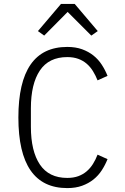

<svg xmlns="http://www.w3.org/2000/svg" viewBox="-20 -950 640 982"><path d="M324 12Q74 12 74 -349Q74 -710 324 -710Q367 -710 400 -698Q433 -686 458 -666Q483 -646 500.5 -619Q518 -592 530 -562L479 -539Q469 -564 455.5 -586Q442 -608 423.5 -624Q405 -640 380.5 -649Q356 -658 324 -658Q230 -658 184 -589.5Q138 -521 138 -396V-302Q138 -177 184 -108.5Q230 -40 324 -40Q356 -40 380.5 -49Q405 -58 423.5 -74Q442 -90 455.5 -111.5Q469 -133 479 -159L530 -136Q518 -106 500.5 -79Q483 -52 458 -32Q433 -12 400 0Q367 12 324 12ZM362 -930 480 -791 447 -768 326 -889 206 -768 174 -791 292 -930Z"/></svg>

Font: IBM Plex Mono Light
Style: Regular
Weight: 300
Monospace: yes
Designer: Mike Abbink, Paul van der Laan, Pieter van Rosmalen
Foundry: Bold Monday
Version: Version 2.3